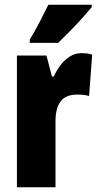

<svg xmlns="http://www.w3.org/2000/svg" viewBox="-20 -786 415 806"><path d="M322 -563Q332 -563 342 -562Q352 -561 367 -557L354 -383Q335 -389 304 -389Q256 -389 234.5 -360.5Q213 -332 213 -278V0H51V-553H175L198 -465H206Q216 -488 232.5 -510.5Q249 -533 272 -548Q295 -563 322 -563ZM365 -756Q351 -739 327.5 -712.5Q304 -686 276.5 -658Q249 -630 224 -606H105V-620Q129 -660 148 -696.5Q167 -733 183 -766H365Z"/></svg>

Font: Noto Sans Malayalam ExtraCondensed Black
Style: Regular
Weight: 900
Width: 2
Designer: Jelle Bosma - Monotype Design Team
Foundry: Monotype Imaging Inc.
Version: Version 2.104; ttfautohint (v1.8.4.7-5d5b)